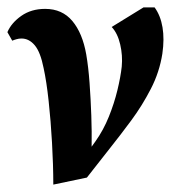

<svg xmlns="http://www.w3.org/2000/svg" viewBox="-20 -484 482 519"><path d="M124.1 15Q124 -39 120.6 -98.3Q117.3 -157.5 111.5 -210.7Q105.8 -263.9 97.9 -299.9Q89.4 -343.1 74 -361.5Q58.6 -379.9 38.1 -379.9Q31.1 -379.9 24.3 -377.9Q17.5 -376 13.1 -374L0 -397.1Q10.7 -422.1 37.6 -441.1Q64.5 -460 102 -460Q148.2 -460 175.7 -427.1Q203.1 -394.2 213.1 -337Q219 -302.7 222.1 -259.6Q225.2 -216.4 226.8 -172Q228.4 -127.6 227.7 -87.5L238.1 -102Q259.7 -132.5 274.2 -168.5Q288.7 -204.5 297.4 -240.3Q306 -276 309.1 -304.1Q311.9 -333.9 304.9 -364Q297.9 -394.1 281.9 -411.1L367.9 -464H397.9Q414 -442 419.3 -410.1Q424.6 -378.3 418.9 -339.1Q411.1 -288.9 387.7 -243.7Q364.4 -198.5 334.8 -158.5Q305.2 -118.5 277 -83.1L214.9 -4Z"/></svg>

Font: Ancizar Serif Light
Style: Italic
Weight: 300
Italic angle: -4°
Designer: Cesar Puertas, Viviana Monsalve, Julian Moncada, Julian Prieto, Jose Castro, Felipe Aragon, Mariel Hernandez, Sara Alarc
Version: Version 8.100